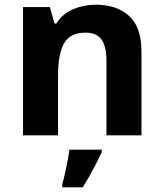

<svg xmlns="http://www.w3.org/2000/svg" viewBox="-20 -576 697 817"><path d="M388 -556Q476 -556 529 -508.5Q582 -461 582 -356V0H433V-319Q433 -378 412 -407.5Q391 -437 345 -437Q277 -437 252 -390.5Q227 -344 227 -257V0H78V-546H192L212 -476H220Q246 -518 291.5 -537Q337 -556 388 -556ZM413 71Q403 93 390.5 117.5Q378 142 363.5 168Q349 194 332 221H245V208Q251 188 256.5 162Q262 136 267.5 109Q273 82 275 61H413Z"/></svg>

Font: Noto Sans Balinese
Style: Regular
Weight: 400
Designer: Aditya Bayu, David Williams
Foundry: David Williams
Version: Version 2.003